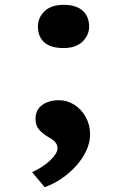

<svg xmlns="http://www.w3.org/2000/svg" viewBox="-20 -562 498 795"><path d="M165 213 113 151Q160 129 189 101Q218 73 218 52Q218 38 209 27Q200 16 181 6Q158 -7 142.5 -24.5Q127 -42 127 -69Q127 -107 154.5 -127Q182 -147 224 -147Q258 -147 287.5 -128.5Q317 -110 335 -77.5Q353 -45 353 -6Q353 28 337.5 61.5Q322 95 295.5 124.5Q269 154 235.5 177Q202 200 165 213ZM243 -363Q190 -363 163.5 -386.5Q137 -410 137 -452Q137 -489 164.5 -515.5Q192 -542 243 -542Q295 -542 322 -518Q349 -494 349 -452Q349 -416 321.5 -389.5Q294 -363 243 -363Z"/></svg>

Font: Lexend Giga
Style: Bold
Weight: 700
Version: Version 1.007